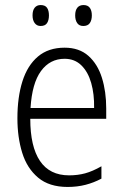

<svg xmlns="http://www.w3.org/2000/svg" viewBox="-20 -731 490 761"><path d="M236 -542Q294 -542 330.5 -509.5Q367 -477 384 -422.5Q401 -368 401 -301V-260H100Q100 -150 138.5 -93Q177 -36 254 -36Q288 -36 317.5 -44Q347 -52 382 -72V-23Q352 -7 319 1.5Q286 10 248 10Q175 10 131 -27Q87 -64 68 -125.5Q49 -187 49 -262Q49 -346 69 -409Q89 -472 130.5 -507Q172 -542 236 -542ZM236 -498Q178 -498 142.5 -449.5Q107 -401 101 -303H353Q354 -358 341.5 -402Q329 -446 302.5 -472Q276 -498 236 -498ZM109 -670Q109 -690 117.5 -700.5Q126 -711 141 -711Q159 -711 166.5 -700Q174 -689 174 -670Q174 -651 166.5 -639.5Q159 -628 141 -628Q126 -628 117.5 -639.5Q109 -651 109 -670ZM278 -670Q278 -690 286.5 -700.5Q295 -711 311 -711Q328 -711 336 -700Q344 -689 344 -670Q344 -651 336 -639.5Q328 -628 310 -628Q294 -628 286 -639.5Q278 -651 278 -670Z"/></svg>

Font: Noto Sans Bengali Condensed Light
Style: Regular
Weight: 300
Width: 3
Designer: Jelle Bosma - Monotype Design Team
Foundry: Monotype Imaging Inc.
Version: Version 2.003